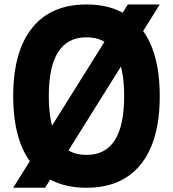

<svg xmlns="http://www.w3.org/2000/svg" viewBox="-20 -839 790 877"><path d="M40.3 -400Q40.3 -603.4 126.4 -711Q212.4 -818.6 375 -818.6Q537.6 -818.6 623.6 -711Q709.7 -603.4 709.7 -400Q709.7 -196.6 623.6 -89Q537.6 18.6 375 18.6Q212.4 18.6 126.4 -89Q40.3 -196.6 40.3 -400ZM547.1 -400Q547.1 -534.7 504.3 -601.6Q461.6 -668.6 375 -668.6Q288.4 -668.6 245.7 -601.6Q202.9 -534.7 202.9 -400Q202.9 -265.3 245.7 -198.4Q288.4 -131.4 375 -131.4Q461.6 -131.4 504.3 -198.4Q547.1 -265.3 547.1 -400ZM709.7 -818.6 186.1 18.6H40.3L563.9 -818.6Z"/></svg>

Font: Martian Mono VF sWd Rg
Style: Regular
Weight: 400
Width: 6
Monospace: yes
Designer: Roman Shamin
Foundry: Evil Martians
Version: Version 1.100